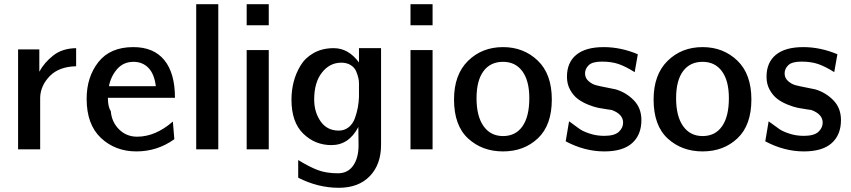

<svg xmlns="http://www.w3.org/2000/svg" viewBox="-20 -710 4045 913"><path d="M66 0V-475H167V-415V-369Q190 -412 233 -446Q276 -480 342 -481V-395Q260 -393 216.5 -348Q173 -303 171 -247V0Z M392 -240Q392 -344 448 -415Q504 -486 614 -486Q711 -486 761.5 -424Q812 -362 812 -245H493Q493 -202 507 -181Q511 -130 546 -95Q581 -60 632 -60Q719 -60 802 -132L809 -48Q728 10 629 10Q528 10 460 -54Q392 -118 392 -240ZM498 -300H721Q714 -358 686 -387Q658 -416 615 -416Q567 -416 537 -381.5Q507 -347 498 -300Z M913 0V-690H1018V0Z M1153 0V-472H1258V0ZM1153 -590V-690H1258V-590Z M1366 -236Q1366 -280 1376.5 -321Q1387 -362 1409.5 -399Q1432 -436 1472.5 -458.5Q1513 -481 1567 -481Q1637 -481 1687 -413V-481H1792V-21Q1792 72 1738.5 127.5Q1685 183 1591 183Q1492 183 1398 135V51Q1450 83 1490.5 98.5Q1531 114 1587 114Q1634 114 1659.5 77.5Q1685 41 1685 -19Q1685 -34 1684.5 -63Q1684 -92 1684 -106Q1639 -20 1556 -20Q1478 -20 1422 -74.5Q1366 -129 1366 -236ZM1474 -237Q1474 -177 1504.5 -133Q1535 -89 1591 -89Q1618 -89 1638 -105Q1658 -121 1667.5 -147.5Q1677 -174 1681.5 -198.5Q1686 -223 1687 -249V-313Q1687 -326 1684 -339.5Q1681 -353 1673.5 -371Q1666 -389 1647.5 -400.5Q1629 -412 1603 -412Q1548 -412 1511 -365Q1474 -318 1474 -237Z M1932 0V-472H2037V0ZM1932 -590V-690H2037V-590Z M2139 -237Q2139 -355 2205.5 -420.5Q2272 -486 2372 -486Q2470 -486 2537 -422Q2604 -358 2604 -237Q2604 -115 2538 -52.5Q2472 10 2372 10Q2273 10 2206 -51.5Q2139 -113 2139 -237ZM2246 -243Q2246 -157 2279.5 -110Q2313 -63 2372 -63Q2432 -63 2464.5 -109.5Q2497 -156 2497 -243Q2497 -326 2464 -371Q2431 -416 2372 -416Q2312 -416 2279 -371.5Q2246 -327 2246 -243Z M2670 -38 2686 -133Q2690 -131 2705.5 -119Q2721 -107 2738 -95.5Q2755 -84 2786.5 -74Q2818 -64 2853 -64Q2902 -64 2922.5 -83Q2943 -102 2943 -127Q2943 -167 2889 -187L2868 -190Q2847 -193 2826 -197Q2805 -201 2776.5 -212.5Q2748 -224 2727 -240Q2706 -256 2691 -283Q2676 -310 2676 -345Q2676 -413 2720.5 -449.5Q2765 -486 2851 -486Q2932 -486 3013 -452L2998 -367Q2955 -394 2921.5 -405.5Q2888 -417 2842 -417Q2797 -417 2779.5 -400Q2762 -383 2762 -361Q2762 -339 2778.5 -324.5Q2795 -310 2813.5 -305Q2832 -300 2864 -294Q2896 -288 2908 -285Q2958 -270 2994 -233Q3030 -196 3030 -139Q3030 -69 2986 -29.5Q2942 10 2854 10Q2760 10 2670 -38Z M3088 -237Q3088 -355 3154.5 -420.5Q3221 -486 3321 -486Q3419 -486 3486 -422Q3553 -358 3553 -237Q3553 -115 3487 -52.5Q3421 10 3321 10Q3222 10 3155 -51.5Q3088 -113 3088 -237ZM3195 -243Q3195 -157 3228.5 -110Q3262 -63 3321 -63Q3381 -63 3413.5 -109.5Q3446 -156 3446 -243Q3446 -326 3413 -371Q3380 -416 3321 -416Q3261 -416 3228 -371.5Q3195 -327 3195 -243Z M3619 -38 3635 -133Q3639 -131 3654.5 -119Q3670 -107 3687 -95.5Q3704 -84 3735.5 -74Q3767 -64 3802 -64Q3851 -64 3871.5 -83Q3892 -102 3892 -127Q3892 -167 3838 -187L3817 -190Q3796 -193 3775 -197Q3754 -201 3725.5 -212.5Q3697 -224 3676 -240Q3655 -256 3640 -283Q3625 -310 3625 -345Q3625 -413 3669.5 -449.5Q3714 -486 3800 -486Q3881 -486 3962 -452L3947 -367Q3904 -394 3870.5 -405.5Q3837 -417 3791 -417Q3746 -417 3728.5 -400Q3711 -383 3711 -361Q3711 -339 3727.5 -324.5Q3744 -310 3762.5 -305Q3781 -300 3813 -294Q3845 -288 3857 -285Q3907 -270 3943 -233Q3979 -196 3979 -139Q3979 -69 3935 -29.5Q3891 10 3803 10Q3709 10 3619 -38Z"/></svg>

Font: Coval
Style: Medium
Weight: 500
Foundry: Context Ltd
Version: Version 001.000